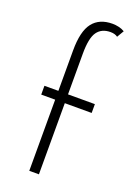

<svg xmlns="http://www.w3.org/2000/svg" viewBox="-147 -822 617 880"><g transform="rotate(20 162.0 -382.0)"><path d="M115 0V-347H47V-390H115V-587Q115 -681 147.5 -722.5Q180 -764 244 -764Q258 -764 274 -760.5Q290 -757 303 -749L283 -715Q270 -725 248 -725Q205 -725 183.5 -695Q162 -665 162 -588V-390H293V-347H162V0Z"/></g></svg>

Font: Synthetic Light
Style: Regular
Weight: 300
Designer: Santiago Orozco
Foundry: Typemade
Version: Version 2.000; ttfautohint (v1.8.4.7-5d5b)